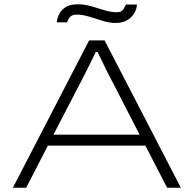

<svg xmlns="http://www.w3.org/2000/svg" viewBox="-20 -874 902 894"><path d="M40 0 395 -686H467L822 0H758L657 -196H203L102 0ZM229 -247H630L504 -492Q497 -505 488 -522.5Q479 -540 469.5 -559.5Q460 -579 451 -598Q442 -617 434 -632H426Q415 -609 401 -581Q387 -553 375 -529Q363 -505 356 -492ZM244 -770Q247 -792 257 -811Q267 -830 287.5 -842Q308 -854 342 -854Q373 -854 404.5 -845Q436 -836 466.5 -826.5Q497 -817 524 -817Q546 -817 554 -830Q562 -843 566 -853H618Q616 -830 604 -810.5Q592 -791 570.5 -779Q549 -767 517 -767Q490 -767 458 -777Q426 -787 395 -796.5Q364 -806 338 -806Q314 -806 304.5 -793.5Q295 -781 293 -770Z"/></svg>

Font: Archivo Expanded Thin
Style: Regular
Weight: 250
Width: 7
Designer: Hector Gatti
Foundry: Omnibus-Type
Version: Version 2.001